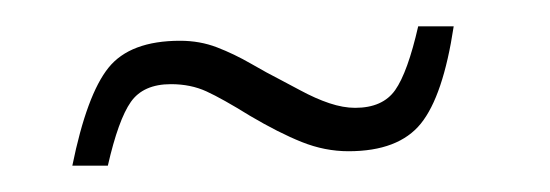

<svg xmlns="http://www.w3.org/2000/svg" viewBox="-20 -375 418 146"><path d="M117 -344Q132 -344 145 -339Q158 -334 171 -326.5Q184 -319 192 -315Q196 -313 208 -306.5Q220 -300 230.5 -296.5Q241 -293 250 -293Q271 -293 280.5 -306.5Q290 -320 298 -355H325Q317 -302 300 -281Q283 -260 245 -260Q227 -260 209.5 -267Q192 -274 170 -287Q149 -300 137 -305.5Q125 -311 110 -311Q89 -311 79.5 -297.5Q70 -284 62 -249H35Q46 -303 62.5 -323.5Q79 -344 117 -344Z"/></svg>

Font: Saira Ultra Condensed Thin
Style: Italic
Weight: 100
Width: 1
Italic angle: -12°
Designer: Hector Gatti with collaboration of the Omnibus-Type team
Foundry: Omnibus-Type
Version: Version 1.001; ttfautohint (v1.8)